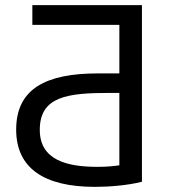

<svg xmlns="http://www.w3.org/2000/svg" viewBox="-20 -717 657 748"><path d="M361 -431C160 -431 43 -372 43 -212C43 -63 150 11 350 11C406 11 479 5 533 -9V-697H106V-620H445V-431ZM135 -211C135 -341 242 -355 406 -355H445V-73C424 -70 399 -67 360 -67C241 -67 135 -93 135 -211Z"/></svg>

Font: Repo
Style: Regular
Weight: 400
Designer: Stefan Peev
Foundry: Context Ltd
Version: Version 0.000